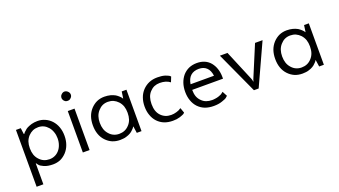

<svg xmlns="http://www.w3.org/2000/svg" viewBox="-62 -1138 3229 1829"><g transform="rotate(-20 1552.0 -224.0)"><path d="M138.7 -55.7Q141.6 -51.8 150.4 -40Q156.2 -31.2 168 -22.5Q180.7 -14.6 199.2 -5.9Q217.8 2 240.2 5.9Q262.7 9.8 289.1 9.8Q329.1 9.8 364.3 -4.9Q398.4 -20.5 426.8 -50.8Q455.1 -82 468.8 -121.1Q483.4 -161.1 483.4 -210Q483.4 -258.8 468.8 -298.8Q455.1 -337.9 426.8 -369.1Q398.4 -399.4 363.3 -414.1Q329.1 -429.7 287.1 -429.7Q270.5 -429.7 255.9 -427.7Q240.2 -425.8 226.6 -421.9Q212.9 -418 201.2 -413.1Q190.4 -408.2 181.6 -404.3Q173.8 -399.4 166 -394.5Q159.2 -388.7 153.3 -382.8Q146.5 -377 141.6 -373Q137.7 -368.2 135.7 -366.2Q134.8 -363.3 132.8 -361.3Q131.8 -359.4 130.9 -358.4Q128.9 -358.4 124 -358.4Q122.1 -373 116.2 -419.9Q103.5 -419.9 67.4 -419.9Q67.4 -383.8 67.4 -275.4Q67.4 -168 67.4 156.2Q84 156.2 135.7 156.2Q135.7 102.5 135.7 -55.7Q136.7 -55.7 138.7 -55.7ZM131.8 -210Q131.8 -247.1 141.6 -276.4Q152.3 -305.7 172.9 -328.1Q193.4 -349.6 218.8 -361.3Q244.1 -372.1 274.4 -372.1Q303.7 -372.1 329.1 -360.4Q353.5 -348.6 373 -326.2Q392.6 -303.7 402.3 -274.4Q413.1 -245.1 413.1 -210Q413.1 -173.8 402.3 -144.5Q392.6 -115.2 373 -92.8Q353.5 -70.3 329.1 -59.6Q303.7 -47.9 274.4 -47.9Q244.1 -47.9 218.8 -58.6Q193.4 -69.3 172.9 -91.8Q152.3 -113.3 141.6 -143.6Q131.8 -172.9 131.8 -210Z M626 -511.7Q635.7 -511.7 644.5 -514.6Q652.3 -518.6 659.2 -525.4Q666 -532.2 669.9 -540Q673.8 -547.9 673.8 -557.6Q673.8 -567.4 669.9 -576.2Q666 -584 659.2 -590.8Q652.3 -597.7 643.6 -601.6Q635.7 -605.5 626 -605.5Q616.2 -605.5 608.4 -601.6Q600.6 -597.7 593.8 -590.8Q585.9 -584 583 -576.2Q579.1 -567.4 579.1 -557.6Q579.1 -547.9 583 -540Q585.9 -532.2 592.8 -525.4Q599.6 -518.6 607.4 -514.6Q616.2 -511.7 626 -511.7ZM592.8 0Q609.4 0 661.1 0Q661.1 -105.5 661.1 -419.9Q644.5 -419.9 592.8 -419.9Q592.8 -407.2 592.8 -367.2Q592.8 -275.4 592.8 0Z M1127 -352.5Q1125 -355.5 1122.1 -361.3Q1119.1 -365.2 1115.2 -369.1Q1110.4 -374 1104.5 -379.9Q1098.6 -385.7 1090.8 -391.6Q1083 -397.5 1074.2 -403.3Q1065.4 -408.2 1053.7 -413.1Q1043 -418 1028.3 -421.9Q1013.7 -425.8 998 -427.7Q982.4 -429.7 965.8 -429.7Q923.8 -429.7 888.7 -414.1Q854.5 -398.4 826.2 -368.2Q797.9 -336.9 784.2 -297.9Q770.5 -257.8 770.5 -210Q770.5 -160.2 784.2 -121.1Q797.9 -81.1 826.2 -50.8Q854.5 -20.5 890.6 -4.9Q925.8 9.8 968.8 9.8Q985.4 9.8 1000 7.8Q1015.6 6.8 1030.3 2Q1044.9 -2.9 1055.7 -6.8Q1067.4 -11.7 1075.2 -16.6Q1083 -21.5 1090.8 -27.3Q1097.7 -33.2 1104.5 -40Q1111.3 -45.9 1115.2 -50.8Q1120.1 -54.7 1121.1 -57.6Q1123 -60.5 1124 -63.5Q1125 -65.4 1127 -67.4Q1127.9 -67.4 1129.9 -67.4Q1131.8 -49.8 1139.6 0Q1151.4 0 1187.5 0Q1187.5 -105.5 1187.5 -419.9Q1175.8 -419.9 1139.6 -419.9Q1136.7 -403.3 1129.9 -352.5Q1128.9 -352.5 1127 -352.5ZM1123 -210Q1123 -172.9 1113.3 -143.6Q1102.5 -113.3 1082 -91.8Q1061.5 -69.3 1036.1 -58.6Q1010.7 -47.9 980.5 -47.9Q950.2 -47.9 924.8 -59.6Q900.4 -70.3 880.9 -92.8Q860.4 -115.2 850.6 -144.5Q840.8 -173.8 840.8 -210Q840.8 -245.1 850.6 -274.4Q860.4 -303.7 880.9 -326.2Q900.4 -348.6 924.8 -360.4Q950.2 -372.1 980.5 -372.1Q1010.7 -372.1 1036.1 -361.3Q1061.5 -349.6 1082 -328.1Q1102.5 -305.7 1113.3 -276.4Q1123 -247.1 1123 -210Z M1502.9 9.8Q1523.4 9.8 1541 7.8Q1559.6 4.9 1576.2 0Q1592.8 -4.9 1602.5 -9.8Q1612.3 -13.7 1617.2 -16.6Q1621.1 -19.5 1624 -22.5Q1627 -24.4 1628.9 -27.3Q1622.1 -43.9 1610.4 -79.1Q1607.4 -77.1 1598.6 -72.3Q1592.8 -67.4 1583 -63.5Q1573.2 -59.6 1560.5 -55.7Q1547.9 -51.8 1534.2 -49.8Q1520.5 -47.9 1506.8 -47.9Q1475.6 -47.9 1450.2 -58.6Q1424.8 -69.3 1405.3 -89.8Q1384.8 -111.3 1375 -140.6Q1365.2 -169.9 1365.2 -209Q1365.2 -246.1 1375 -276.4Q1384.8 -306.6 1405.3 -328.1Q1424.8 -349.6 1450.2 -361.3Q1476.6 -372.1 1506.8 -372.1Q1538.1 -372.1 1564.5 -364.3Q1589.8 -356.4 1610.4 -340.8Q1617.2 -358.4 1630.9 -392.6Q1627.9 -395.5 1620.1 -402.3Q1614.3 -406.2 1603.5 -411.1Q1592.8 -416 1577.1 -420.9Q1560.5 -425.8 1542 -427.7Q1523.4 -429.7 1502.9 -429.7Q1456.1 -429.7 1418.9 -414.1Q1381.8 -398.4 1352.5 -368.2Q1323.2 -336.9 1309.6 -297.9Q1294.9 -257.8 1294.9 -209Q1294.9 -159.2 1309.6 -120.1Q1323.2 -80.1 1351.6 -49.8Q1380.9 -19.5 1418 -4.9Q1456.1 9.8 1502.9 9.8Z M2041 -87.9Q2038.1 -85.9 2028.3 -78.1Q2022.5 -72.3 2011.7 -67.4Q2001 -62.5 1986.3 -57.6Q1970.7 -52.7 1955.1 -50.8Q1938.5 -47.9 1921.9 -47.9Q1889.6 -47.9 1863.3 -57.6Q1836.9 -67.4 1817.4 -87.9Q1795.9 -108.4 1785.2 -137.7Q1775.4 -166 1775.4 -204.1Q1878.9 -204.1 2087.9 -204.1Q2087.9 -208 2087.9 -220.7Q2087.9 -265.6 2075.2 -303.7Q2063.5 -340.8 2039.1 -371.1Q2014.6 -400.4 1980.5 -415Q1946.3 -429.7 1903.3 -429.7Q1858.4 -429.7 1822.3 -414.1Q1787.1 -398.4 1759.8 -368.2Q1733.4 -336.9 1719.7 -296.9Q1706.1 -256.8 1706.1 -209Q1706.1 -159.2 1720.7 -119.1Q1734.4 -79.1 1762.7 -48.8Q1792 -18.6 1830.1 -3.9Q1869.1 10.7 1918 10.7Q1941.4 10.7 1961.9 7.8Q1983.4 4.9 2002.9 -2Q2022.5 -8.8 2034.2 -13.7Q2046.9 -19.5 2051.8 -24.4Q2056.6 -28.3 2060.5 -32.2Q2064.5 -35.2 2067.4 -38.1Q2058.6 -54.7 2041 -87.9ZM1902.3 -371.1Q1951.2 -371.1 1980.5 -342.8Q2009.8 -315.4 2016.6 -259.8Q1937.5 -259.8 1779.3 -259.8Q1788.1 -315.4 1818.4 -342.8Q1849.6 -371.1 1902.3 -371.1Z M2567.4 -419.9Q2547.9 -419.9 2491.2 -419.9Q2459 -341.8 2361.3 -109.4Q2356.4 -99.6 2354.5 -92.8Q2353.5 -85.9 2353.5 -81.1Q2351.6 -81.1 2348.6 -81.1Q2348.6 -86.9 2346.7 -93.8Q2344.7 -100.6 2341.8 -109.4Q2298.8 -212.9 2211.9 -419.9Q2192.4 -419.9 2134.8 -419.9Q2182.6 -315.4 2327.1 0Q2338.9 0 2375 0Q2422.9 -105.5 2567.4 -419.9Z M2975.6 -352.5Q2973.6 -355.5 2970.7 -361.3Q2967.8 -365.2 2963.9 -369.1Q2959 -374 2953.1 -379.9Q2947.3 -385.7 2939.5 -391.6Q2931.6 -397.5 2922.9 -403.3Q2914.1 -408.2 2902.3 -413.1Q2891.6 -418 2877 -421.9Q2862.3 -425.8 2846.7 -427.7Q2831.1 -429.7 2814.5 -429.7Q2772.5 -429.7 2737.3 -414.1Q2703.1 -398.4 2674.8 -368.2Q2646.5 -336.9 2632.8 -297.9Q2619.1 -257.8 2619.1 -210Q2619.1 -160.2 2632.8 -121.1Q2646.5 -81.1 2674.8 -50.8Q2703.1 -20.5 2739.3 -4.9Q2774.4 9.8 2817.4 9.8Q2834 9.8 2848.6 7.8Q2864.3 6.8 2878.9 2Q2893.6 -2.9 2904.3 -6.8Q2916 -11.7 2923.8 -16.6Q2931.6 -21.5 2939.5 -27.3Q2946.3 -33.2 2953.1 -40Q2960 -45.9 2963.9 -50.8Q2968.8 -54.7 2969.7 -57.6Q2971.7 -60.5 2972.7 -63.5Q2973.6 -65.4 2975.6 -67.4Q2976.6 -67.4 2978.5 -67.4Q2980.5 -49.8 2988.3 0Q3000 0 3036.1 0Q3036.1 -105.5 3036.1 -419.9Q3024.4 -419.9 2988.3 -419.9Q2985.4 -403.3 2978.5 -352.5Q2977.5 -352.5 2975.6 -352.5ZM2971.7 -210Q2971.7 -172.9 2961.9 -143.6Q2951.2 -113.3 2930.7 -91.8Q2910.2 -69.3 2884.8 -58.6Q2859.4 -47.9 2829.1 -47.9Q2798.8 -47.9 2773.4 -59.6Q2749 -70.3 2729.5 -92.8Q2709 -115.2 2699.2 -144.5Q2689.5 -173.8 2689.5 -210Q2689.5 -245.1 2699.2 -274.4Q2709 -303.7 2729.5 -326.2Q2749 -348.6 2773.4 -360.4Q2798.8 -372.1 2829.1 -372.1Q2859.4 -372.1 2884.8 -361.3Q2910.2 -349.6 2930.7 -328.1Q2951.2 -305.7 2961.9 -276.4Q2971.7 -247.1 2971.7 -210Z"/></g></svg>

Font: TextaAlt
Style: Regular
Weight: 400
Designer: Daniel Hernandez & Miguel Hernandez
Version: Version 1.005;com.myfonts.easy.latinotype.texta.alt-regular.